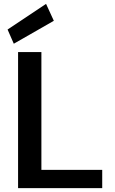

<svg xmlns="http://www.w3.org/2000/svg" viewBox="-20 -968 594 988"><path d="M73 0V-700H193V-94H506V0ZM51 -743 19 -816 217 -948 257 -861Z"/></svg>

Font: DM Sans 11pt SemiBold
Style: Regular
Weight: 600
Version: Version 4.004;gftools[0.9.30]